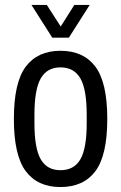

<svg xmlns="http://www.w3.org/2000/svg" viewBox="-20 -743 489 775"><path d="M107 -723H169L225 -636L280 -723H342L258 -591H191ZM224 12Q132 12 84 -52Q36 -116 36 -263Q36 -410 84 -474Q132 -538 224 -538Q317 -538 365 -474Q413 -410 413 -263Q413 -116 365 -52Q317 12 224 12ZM224 -56Q279 -56 304.5 -100Q330 -144 330 -246V-280Q330 -382 304.5 -426.5Q279 -471 224 -471Q170 -471 144.5 -426.5Q119 -382 119 -280V-246Q119 -144 144.5 -100Q170 -56 224 -56Z"/></svg>

Font: Archivo Condensed
Style: Regular
Weight: 400
Width: 3
Designer: Hector Gatti
Foundry: Omnibus-Type
Version: Version 2.001; ttfautohint (v1.8.3)